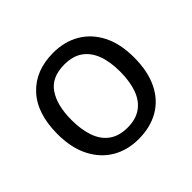

<svg xmlns="http://www.w3.org/2000/svg" viewBox="-136 -707 878 878"><g transform="rotate(-45 302.5 -268.0)"><path d="M301 10Q230 10 174.5 -22.5Q119 -55 87 -117.5Q55 -180 55 -269Q55 -402 122 -474Q189 -546 304 -546Q377 -546 432.5 -513.5Q488 -481 519.5 -419.5Q551 -358 551 -269Q551 -180 520.5 -117.5Q490 -55 434 -22.5Q378 10 301 10ZM303 -63Q357 -63 392 -88Q427 -113 443.5 -159.5Q460 -206 460 -269Q460 -333 443 -378Q426 -423 391.5 -447.5Q357 -472 302 -472Q220 -472 183 -418Q146 -364 146 -269Q146 -206 162.5 -159.5Q179 -113 214 -88Q249 -63 303 -63Z"/></g></svg>

Font: Noto Sans Symbols
Style: Regular
Weight: 400
Designer: Monotype Design Team
Foundry: Monotype Imaging Inc.
Version: Version 2.002